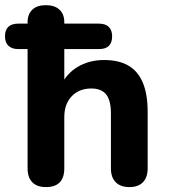

<svg xmlns="http://www.w3.org/2000/svg" viewBox="-42 -734 671 762"><path d="M140 8.5Q105 8.5 86.2 -10.6Q67.5 -29.8 67.5 -65.8V-539.2H30.8Q5 -539.2 -8.6 -552.4Q-22.2 -565.5 -22.2 -589.8Q-22.2 -640.2 30.8 -640.2H100.2L67.5 -582.5V-646.2Q67.5 -677.5 86.2 -695.5Q105 -713.5 140 -713.5Q175 -713.5 194.1 -695.5Q213.2 -677.5 213.2 -646.2V-582.5L180.5 -640.2H350.8Q376.8 -640.2 389.9 -627.1Q403 -614 403 -589.8Q403 -539.2 350.8 -539.2H213.2V-392H198.8Q221.5 -442.5 267.2 -469.1Q313 -495.8 371 -495.8Q430 -495.8 468 -473.4Q506 -451 525 -405.5Q544 -360 544 -290.2V-65.8Q544 -29.8 525.2 -10.6Q506.5 8.5 471.5 8.5Q436.5 8.5 417.4 -10.6Q398.2 -29.8 398.2 -65.8V-283.8Q398.2 -336 379.1 -359.4Q360 -382.8 320.8 -382.8Q271.8 -382.8 242.5 -351.8Q213.2 -320.8 213.2 -269.2V-65.8Q213.2 8.5 140 8.5Z"/></svg>

Font: Nunito ExtraLight
Style: Regular
Weight: 200
Designer: Vernon Adams
Foundry: Vernon Adams
Version: Version 3.602;April 4, 2023;FontCreator 14.0.0.2856 64-bit